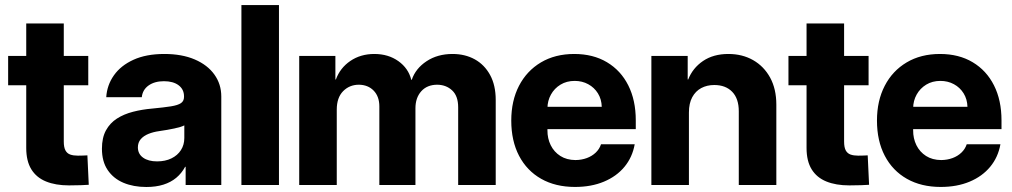

<svg xmlns="http://www.w3.org/2000/svg" viewBox="-20 -739 4042 767"><path d="M255.7 1.6Q202 1.6 163.7 -14.1Q125.4 -29.7 105.1 -62.7Q84.8 -95.7 84.8 -148V-645.3H234.8V-173.6Q234.8 -150.6 241.4 -138.3Q247.9 -126.1 260.6 -121.6Q273.3 -117.2 291 -117.2Q302.4 -117.2 312.5 -117.6Q322.7 -118 329.1 -118.4L334.6 -0.8Q323.1 0 302.8 0.8Q282.4 1.6 255.7 1.6ZM12.5 -398.4V-515.6H332.6V-398.4Z M564.6 8Q513 8 473 -8.9Q433.1 -25.8 410.2 -59.7Q387.2 -93.7 387.2 -144.9Q387.2 -188.8 403.2 -218.1Q419.2 -247.4 447.1 -265.3Q475 -283.2 511.4 -292.5Q547.9 -301.9 588.2 -305.3Q635.2 -309.8 663 -314.2Q690.9 -318.7 703 -327.1Q715.1 -335.4 715.1 -351.8V-354.1Q715.1 -382 693.6 -398.3Q672.1 -414.6 634.9 -414.6Q597.6 -414.6 573.5 -397.5Q549.5 -380.3 546.4 -350.6H404.4Q407.4 -398.8 434.9 -437.9Q462.3 -477 513.1 -500.2Q563.9 -523.4 636.6 -523.4Q706.9 -523.4 758 -501.5Q809.1 -479.5 836.5 -441.1Q864 -402.7 864 -353.5V0H721.6V-72.7H719.6Q705.7 -46.8 684.1 -28.8Q662.5 -10.8 632.7 -1.4Q602.9 8 564.6 8ZM607.3 -94.3Q640.2 -94.3 664.8 -106.3Q689.4 -118.3 702.8 -139.4Q716.3 -160.4 716.3 -187.7V-238.1Q703.8 -231.6 677 -225.9Q650.1 -220.1 615.9 -215.2Q592 -211.9 572.7 -204Q553.4 -196.1 542.1 -182.9Q530.8 -169.6 530.8 -150Q531 -123.8 551.8 -109.1Q572.7 -94.3 607.3 -94.3Z M1094.4 -718.8V0H944.4V-718.8Z M1175.3 0V-515.6H1319.8V-421.5H1321.8Q1338.6 -467.6 1379.5 -495.5Q1420.5 -523.4 1475.3 -523.4Q1531.2 -523.4 1571.4 -494.8Q1611.6 -466.1 1622.9 -420.3H1624.9Q1640.2 -465.4 1684 -494.4Q1727.8 -523.4 1787.8 -523.4Q1837.8 -523.4 1876.6 -502Q1915.4 -480.5 1937.8 -439.5Q1960.3 -398.4 1960.3 -339.6V0H1810.3V-310.4Q1810.3 -355.5 1786.2 -377.9Q1762.2 -400.3 1726.3 -400.6Q1686 -400.3 1662.8 -374.4Q1639.6 -348.4 1639.6 -306.4V0H1495.4V-313.9Q1495.4 -353.5 1472.8 -376.9Q1450.1 -400.3 1413.2 -400.6Q1375.8 -400.3 1350.5 -374.6Q1325.3 -348.8 1325.3 -301V0Z M2277.2 7.8Q2199 7.8 2141.8 -24.7Q2084.7 -57.1 2053.5 -116.7Q2022.4 -176.3 2022.4 -257.4Q2022.4 -336.4 2053.3 -396.2Q2084.3 -456 2140.9 -489.7Q2197.6 -523.4 2274.1 -523.4Q2349.4 -523.4 2404.7 -490.4Q2460 -457.4 2489.9 -397.9Q2519.8 -338.5 2519.8 -258V-223.2H2074.9V-312.3H2383.9Q2383 -343 2368.5 -366.2Q2354 -389.5 2329.8 -402.6Q2305.7 -415.8 2275.7 -415.8Q2243.7 -415.8 2219.1 -400.9Q2194.5 -385.9 2180.9 -361.2Q2167.2 -336.5 2166.9 -306.8V-219.1Q2166.6 -185.9 2180 -158.9Q2193.4 -131.9 2218.5 -115.9Q2243.7 -99.9 2279 -99.6Q2303.3 -99.9 2324 -107.5Q2344.7 -115.1 2359.7 -129.3Q2374.6 -143.5 2381 -162.7H2515.5Q2506.3 -111 2474.7 -72.7Q2443 -34.4 2392.5 -13.3Q2342.1 7.8 2277.2 7.8Z M2732.1 -289.5V0H2582.1V-515.6H2727.2V-421.5H2729.2Q2747.2 -467.3 2788.5 -495.4Q2829.9 -523.4 2889.7 -523.4Q2945.2 -523.4 2988.4 -498.9Q3031.6 -474.3 3056.5 -429Q3081.3 -383.6 3081.3 -320.9V0H2931.3V-294.5Q2931.3 -345 2905.1 -372.2Q2878.8 -399.4 2833.3 -399.4Q2804.2 -399.4 2781.3 -387.2Q2758.5 -375 2745.3 -350.6Q2732.1 -326.2 2732.1 -289.5Z M3372.9 1.6Q3319.1 1.6 3280.9 -14.1Q3242.6 -29.7 3222.3 -62.7Q3202 -95.7 3202 -148V-645.3H3352V-173.6Q3352 -150.6 3358.5 -138.3Q3365.1 -126.1 3377.8 -121.6Q3390.5 -117.2 3408.2 -117.2Q3419.6 -117.2 3429.7 -117.6Q3439.8 -118 3446.3 -118.4L3451.8 -0.8Q3440.3 0 3420 0.8Q3399.6 1.6 3372.9 1.6ZM3129.7 -398.4V-515.6H3449.8V-398.4Z M3738.2 7.8Q3660 7.8 3602.8 -24.7Q3545.6 -57.1 3514.5 -116.7Q3483.3 -176.3 3483.3 -257.4Q3483.3 -336.4 3514.3 -396.2Q3545.2 -456 3601.9 -489.7Q3658.5 -523.4 3735.1 -523.4Q3810.4 -523.4 3865.6 -490.4Q3920.9 -457.4 3950.8 -397.9Q3980.8 -338.5 3980.8 -258V-223.2H3535.8V-312.3H3844.8Q3843.9 -343 3829.4 -366.2Q3814.9 -389.5 3790.8 -402.6Q3766.6 -415.8 3736.6 -415.8Q3704.6 -415.8 3680 -400.9Q3655.5 -385.9 3641.8 -361.2Q3628.1 -336.5 3627.8 -306.8V-219.1Q3627.5 -185.9 3640.9 -158.9Q3654.3 -131.9 3679.4 -115.9Q3704.6 -99.9 3739.9 -99.6Q3764.3 -99.9 3785 -107.5Q3805.7 -115.1 3820.6 -129.3Q3835.5 -143.5 3841.9 -162.7H3976.5Q3967.3 -111 3935.6 -72.7Q3903.9 -34.4 3853.5 -13.3Q3803 7.8 3738.2 7.8Z"/></svg>

Font: Inter Display V
Style: Regular
Weight: 400
Designer: Rasmus Andersson
Foundry: rsms
Version: Version 3.015;git-src